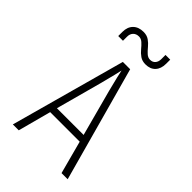

<svg xmlns="http://www.w3.org/2000/svg" viewBox="-275 -1047 1149 1149"><g transform="rotate(45 300.0 -472.5)"><path d="M68 0 269 -730H331L532 0H480L424 -210H174L118 0ZM186 -255H412L333 -550Q319 -604 310.5 -640.5Q302 -677 300 -688Q298 -677 289 -640.5Q280 -604 266 -550ZM375 -815Q347 -815 327.5 -828.5Q308 -842 293 -860.5Q278 -879 263 -892.5Q248 -906 230 -906Q207 -906 193.5 -892Q180 -878 180 -855V-820H140V-855Q140 -897 164 -921Q188 -945 230 -945Q258 -945 277.5 -931.5Q297 -918 312 -899.5Q327 -881 342 -867.5Q357 -854 375 -854Q396 -854 408 -868Q420 -882 420 -905V-940H460V-905Q460 -863 437.5 -839Q415 -815 375 -815Z"/></g></svg>

Font: JetBrains Mono NL Thin
Style: Regular
Weight: 100
Monospace: yes
Designer: Philipp Nurullin, Konstantin Bulenkov
Foundry: JetBrains
Version: Version 2.305; ttfautohint (v1.8.4.7-5d5b)